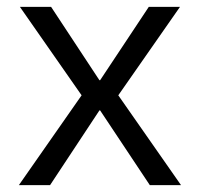

<svg xmlns="http://www.w3.org/2000/svg" viewBox="-20 -540 583 560"><path d="M35 0 218 -262 38 -520H129L270 -306H272L414 -520H505L325 -262L508 0H417L272 -218H270L126 0Z"/></svg>

Font: M PLUS 1
Style: Regular
Weight: 400
Designer: Coji Morishita
Foundry: UNDERFOREST DESIGN
Version: Version 1.001